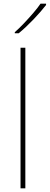

<svg xmlns="http://www.w3.org/2000/svg" viewBox="-20 -1018 269 1038"><path d="M117 0H91V-760H117ZM229 -991Q203 -957 162 -914Q121 -871 81 -838H60V-844Q83 -864 109.5 -892Q136 -920 160.5 -948.5Q185 -977 199 -998H229Z"/></svg>

Font: Noto Sans Oriya Thin
Style: Regular
Weight: 100
Designer: Amélie Bonet and Sol Matas
Foundry: Google LLC
Version: Version 2.006; ttfautohint (v1.8.4.7-5d5b)